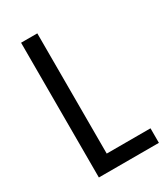

<svg xmlns="http://www.w3.org/2000/svg" viewBox="-178 -798 773 881"><g transform="rotate(-30 208.5 -357.0)"><path d="M80 0V-714H166V-77H398V0Z"/></g></svg>

Font: Noto Sans Ethiopic Cond
Style: Regular
Weight: 400
Width: 3
Designer: Monotype Design Team
Foundry: Monotype Imaging Inc.
Version: Version 2.102; ttfautohint (v1.8.4.7-5d5b)